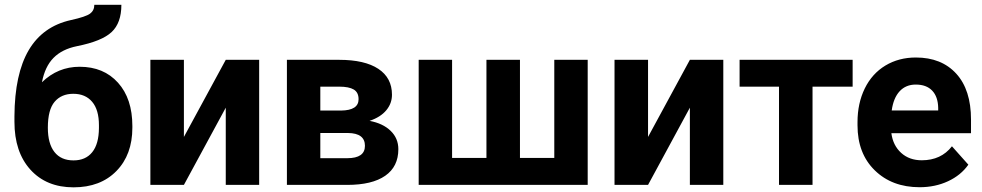

<svg xmlns="http://www.w3.org/2000/svg" viewBox="-20 -781 4147 811"><path d="M316.4 -499Q418 -499 478.5 -431.6Q539.1 -364.3 539.1 -248.5V-241.7Q539.1 -127.4 471.7 -58.6Q404.3 10.3 290.5 10.3Q176.3 10.3 108.6 -64.2Q41 -138.7 41 -266.6V-290Q42 -468.3 101.3 -569.1Q160.6 -669.9 279.8 -696.3Q342.3 -710 360.4 -723.4Q378.4 -736.8 378.4 -760.7H492.7Q492.7 -684.1 451.4 -645.5Q410.2 -606.9 304.7 -585.9Q242.2 -573.2 206.1 -536.6Q169.9 -500 157.2 -433.6Q224.6 -499 316.4 -499ZM289.6 -384.8Q239.3 -384.8 210.7 -351.1Q182.1 -317.4 182.1 -241.7Q182.1 -174.3 210 -138.9Q237.8 -103.5 290.5 -103.5Q341.8 -103.5 369.6 -138.2Q397.5 -172.9 397.9 -240.2V-252Q397.9 -316.9 369.4 -350.8Q340.8 -384.8 289.6 -384.8Z M933.6 -528.3H1074.7V0H933.6V-326.2L756.8 0H615.2V-528.3H756.8V-202.6Z M1191.9 0V-528.3H1412.6Q1520.5 -528.3 1578.1 -490.2Q1635.7 -452.1 1635.7 -380.9Q1635.7 -344.2 1611.6 -315.2Q1587.4 -286.1 1541 -270.5Q1597.7 -259.8 1630.1 -228.3Q1662.6 -196.8 1662.6 -150.9Q1662.6 -77.1 1607.2 -38.6Q1551.8 0 1446.3 0ZM1333 -219.2V-112.8H1446.8Q1521.5 -112.8 1521.5 -165Q1521.5 -218.3 1450.2 -219.2ZM1333 -314H1420.4Q1494.6 -314.9 1494.6 -361.8Q1494.6 -390.6 1474.4 -402.8Q1454.1 -415 1412.6 -415H1333Z M1889.6 -528.3V-113.8H2034.7V-528.3H2176.3V-113.8H2321.3V-528.3H2462.4V0H1748.5V-528.3Z M2894 -528.3H3035.2V0H2894V-326.2L2717.3 0H2575.7V-528.3H2717.3V-202.6Z M3581.5 -415H3412.1V0H3270.5V-415H3104V-528.3H3581.5Z M3864.3 9.8Q3748 9.8 3675 -61.5Q3602.1 -132.8 3602.1 -251.5V-265.1Q3602.1 -344.7 3632.8 -407.5Q3663.6 -470.2 3720 -504.2Q3776.4 -538.1 3848.6 -538.1Q3957 -538.1 4019.3 -469.7Q4081.5 -401.4 4081.5 -275.9V-218.3H3745.1Q3752 -166.5 3786.4 -135.3Q3820.8 -104 3873.5 -104Q3955.1 -104 4001 -163.1L4070.3 -85.4Q4038.6 -40.5 3984.4 -15.4Q3930.2 9.8 3864.3 9.8ZM3848.1 -423.8Q3806.2 -423.8 3780 -395.5Q3753.9 -367.2 3746.6 -314.5H3942.9V-325.7Q3941.9 -372.6 3917.5 -398.2Q3893.1 -423.8 3848.1 -423.8Z"/></svg>

Font: Robotiche
Style: Bold
Weight: 700
Designer: Google
Version: Version 2.001150; 2014